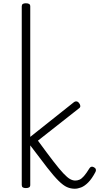

<svg xmlns="http://www.w3.org/2000/svg" viewBox="-20 -1135 607 1174"><path d="M138 15Q125 15 119 10.5Q113 6 113 -4V-1096Q113 -1106 119 -1110.5Q125 -1115 138 -1115Q152 -1115 158.5 -1110.5Q165 -1106 165 -1096V-298L428 -507Q438 -516 447.5 -515Q457 -514 464 -504Q470 -497 471 -487.5Q472 -478 461 -471L212 -275Q269 -197 306 -149Q343 -101 367.5 -75Q392 -49 408.5 -40Q425 -31 440 -31Q454 -31 466.5 -36.5Q479 -42 493.5 -58.5Q508 -75 527 -106Q532 -114 539 -115.5Q546 -117 555 -112Q564 -107 566 -99.5Q568 -92 564 -84Q542 -42 519.5 -19.5Q497 3 476 11Q455 19 437 19Q412 19 389.5 9Q367 -1 338.5 -29Q310 -57 269 -109.5Q228 -162 165 -246V-4Q165 6 158.5 10.5Q152 15 138 15Z"/></svg>

Font: Playwrite FR Moderne ExtraLight
Style: Regular
Weight: 250
Version: Version 1.002